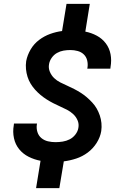

<svg xmlns="http://www.w3.org/2000/svg" viewBox="-20 -863 640 990"><path d="M166 107 189 -34Q157 -40 128 -54.5Q99 -69 79 -93.5Q59 -118 52 -150.5Q45 -183 51 -217L52 -226H171L170 -221Q167 -201 173 -182Q179 -163 193.5 -151Q208 -139 227 -134.5Q246 -130 266 -130Q285 -130 303.5 -133Q322 -136 339 -144.5Q356 -153 368.5 -169Q381 -185 384 -203Q388 -224 380 -242.5Q372 -261 357.5 -274.5Q343 -288 325.5 -297Q308 -306 290 -314Q272 -322 254.5 -331Q237 -340 220.5 -350.5Q204 -361 189 -373.5Q174 -386 161 -400.5Q148 -415 138 -431.5Q128 -448 122 -467Q116 -486 114 -506.5Q112 -527 115 -548Q121 -579 138 -608Q155 -637 181.5 -657Q208 -677 238.5 -688Q269 -699 300 -703L323 -843H443L420 -700Q451 -694 479 -679Q507 -664 525.5 -639.5Q544 -615 550 -583.5Q556 -552 550 -518L549 -509H430L431 -514Q434 -533 429.5 -551.5Q425 -570 412 -582.5Q399 -595 380.5 -600Q362 -605 343 -605Q325 -605 307.5 -602Q290 -599 274 -590Q258 -581 247 -565.5Q236 -550 233 -533Q229 -512 237 -493Q245 -474 259 -460.5Q273 -447 291 -438Q309 -429 327 -421Q345 -413 362.5 -404Q380 -395 396.5 -384.5Q413 -374 427.5 -361.5Q442 -349 455.5 -334.5Q469 -320 478.5 -303.5Q488 -287 494.5 -268Q501 -249 503 -228.5Q505 -208 502 -187Q497 -156 478.5 -126.5Q460 -97 432.5 -76.5Q405 -56 373 -45.5Q341 -35 309 -31L286 107Z"/></svg>

Font: Iosevka Custom Oblique
Style: Bold
Weight: 700
Italic angle: -9°
Monospace: yes
Designer: Belleve Invis
Foundry: Belleve Invis
Version: Version 30.1.2; ttfautohint (v1.8.4)